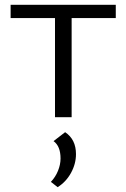

<svg xmlns="http://www.w3.org/2000/svg" viewBox="-20 -486 524 796"><path d="M460 -411H277V0H208V-411H24V-466H460ZM295 153Q295 193 274.5 230.5Q254 268 219 290L191 268Q210 248 220.5 222Q231 196 231 171Q231 120 202 99L250 62Q295 92 295 153Z"/></svg>

Font: Ysabeau SC
Style: Regular
Weight: 400
Designer: Christian Thalmann (Catharsis Fonts)
Version: Version 0.003